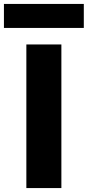

<svg xmlns="http://www.w3.org/2000/svg" viewBox="-59 -956 446 976"><path d="M75 0V-730H253V0ZM-39 -814V-936H367V-814Z"/></svg>

Font: M PLUS 2 ExtraBold
Style: Regular
Weight: 800
Version: Version 1.001